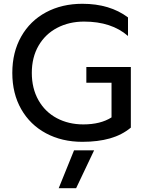

<svg xmlns="http://www.w3.org/2000/svg" viewBox="-20 -734 756 1014"><path d="M45 -349Q45 -458 92 -541Q139 -624 223 -669Q307 -714 415 -714Q560 -714 656 -642V-544Q569 -620 424 -620Q345 -620 282 -587Q219 -554 183.5 -492.5Q148 -431 148 -349Q148 -267 183 -205Q218 -143 280 -110Q342 -77 420 -77Q511 -77 569 -114V-297H436V-380H671V-60Q624 -21 560.5 -3Q497 15 415 15Q307 15 223 -30Q139 -75 92 -157.5Q45 -240 45 -349ZM371 60H477L382 260H290Z"/></svg>

Font: Prompt
Style: Regular
Weight: 400
Designer: Katatrad Team
Foundry: CadsonDemak
Version: Version 1.001